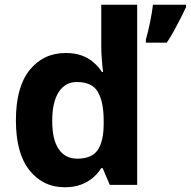

<svg xmlns="http://www.w3.org/2000/svg" viewBox="-20 -780 805 810"><path d="M252.4 10Q161.6 10 104.3 -61.6Q47.1 -133.3 47.1 -272.5Q47.1 -412.9 105.1 -484.7Q163.2 -556.4 257.1 -556.4Q296 -556.4 324.6 -545.9Q353.2 -535.4 374.3 -517.1Q395.5 -498.8 410.3 -476.2H415.1Q412.2 -494 409.7 -526.5Q407.2 -559.1 407.2 -586.3V-760H558.7V0H443.1L413.1 -70.8H407.2Q393.1 -48.4 371.9 -30.2Q350.7 -12 321.4 -1Q292 10 252.4 10ZM305.5 -110.6Q366.7 -110.6 391.7 -146.4Q416.8 -182.2 417.4 -255.5V-270.9Q417.4 -349.5 393.2 -391.7Q369.1 -434 303.9 -434Q255.4 -434 227.9 -391.8Q200.3 -349.6 200.3 -269.9Q200.3 -190.4 227.9 -150.5Q255.4 -110.6 305.5 -110.6ZM764.9 -749.8Q754.8 -728.1 742.3 -703.6Q729.9 -679 715.5 -652.9Q701.2 -626.9 683.7 -600H595.5V-613.2Q599.8 -627.8 604.2 -646.5Q608.6 -665.2 612.8 -685.1Q617 -705 620.2 -724.5Q623.4 -744 625.4 -760H764.9Z"/></svg>

Font: Noto Sans Khmer UI
Style: Regular
Weight: 400
Designer: Danh Hong and the Monotype Design Team
Foundry: Monotype Imaging Inc.
Version: Version 2.002